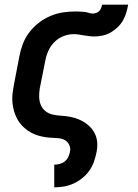

<svg xmlns="http://www.w3.org/2000/svg" viewBox="-20 -591 590 821"><path d="M212 210V113H213Q224 113 235.5 110Q247 107 256.5 99.5Q266 92 271.5 81Q277 70 279 59Q283 42 275.5 27.5Q268 13 254.5 6.5Q241 0 224 -0.5Q207 -1 190.5 -2.5Q174 -4 158 -7.5Q142 -11 127.5 -17Q113 -23 100.5 -31.5Q88 -40 77 -51Q66 -62 58 -75Q50 -88 44.5 -102.5Q39 -117 36 -132.5Q33 -148 32.5 -164.5Q32 -181 34.5 -198Q37 -215 40 -231L63 -351Q68 -378 78 -404Q88 -430 105.5 -453Q123 -476 146.5 -494Q170 -512 196.5 -523Q223 -534 249.5 -538Q276 -542 303 -542Q312 -542 322 -541.5Q332 -541 341.5 -540Q351 -539 359.5 -536Q368 -533 377 -533Q384 -533 392 -536Q400 -539 405 -544.5Q410 -550 412.5 -557Q415 -564 417 -571H528Q525 -554 520 -537Q515 -520 506 -504Q497 -488 483 -474.5Q469 -461 453 -452Q437 -443 419 -439Q401 -435 384 -435Q373 -435 362 -436.5Q351 -438 340.5 -439.5Q330 -441 318.5 -443Q307 -445 296 -445Q274 -445 252.5 -437Q231 -429 214 -412.5Q197 -396 187.5 -375Q178 -354 174 -333L150 -213Q147 -194 147.5 -175.5Q148 -157 155 -141Q162 -125 176 -114.5Q190 -104 208 -100.5Q226 -97 244 -96Q262 -95 280 -91.5Q298 -88 314.5 -81.5Q331 -75 345.5 -65Q360 -55 371 -42Q382 -29 388.5 -13Q395 3 396 21.5Q397 40 393 59Q389 79 382 99.5Q375 120 362.5 138Q350 156 332 170.5Q314 185 294 194Q274 203 253.5 206.5Q233 210 213 210Z"/></svg>

Font: Lode Term
Style: Bold Italic
Weight: 700
Italic angle: -11°
Monospace: yes
Designer: Belleve Invis
Foundry: Belleve Invis
Version: Version 29.2.0